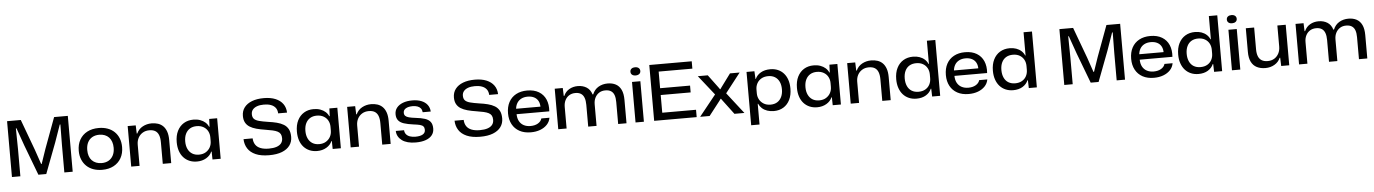

<svg xmlns="http://www.w3.org/2000/svg" viewBox="-27 -1533 17872 2497"><g transform="rotate(-5 8909.0 -285.0)"><path d="M70 0V-729H249L398 -326L463 -136H470L535 -326L684 -729H863V0H754V-354L757 -626H749L669 -398L518 0H415L266 -394L184 -626H176L180 -353V0Z M1249 9Q1185 9 1133 -9.5Q1081 -28 1043.5 -64Q1006 -100 985.5 -150.5Q965 -201 965 -263Q965 -347 1000 -408.5Q1035 -470 1098.5 -503.5Q1162 -537 1249 -537Q1312 -537 1364 -518.5Q1416 -500 1453.5 -464Q1491 -428 1511 -377.5Q1531 -327 1531 -264Q1531 -182 1496.5 -120.5Q1462 -59 1398.5 -25Q1335 9 1249 9ZM1248 -79Q1301 -79 1339.5 -101Q1378 -123 1399.5 -164.5Q1421 -206 1421 -264Q1421 -307 1409 -341.5Q1397 -376 1374.5 -400Q1352 -424 1320 -436.5Q1288 -449 1249 -449Q1196 -449 1157 -427Q1118 -405 1097 -363.5Q1076 -322 1076 -263Q1076 -221 1087.5 -186.5Q1099 -152 1121.5 -128.5Q1144 -105 1176.5 -92Q1209 -79 1248 -79Z M1627 0V-529H1732L1736 -422H1743Q1769 -479 1822.5 -508Q1876 -537 1939 -537Q1985 -537 2023 -524.5Q2061 -512 2089 -484.5Q2117 -457 2133 -412Q2149 -367 2149 -302V0H2039V-281Q2039 -338 2024.5 -375.5Q2010 -413 1980 -431.5Q1950 -450 1902 -450Q1852 -450 1814.5 -427Q1777 -404 1756.5 -365Q1736 -326 1736 -276V0Z M2485 9Q2431 9 2386.5 -10Q2342 -29 2310 -64.5Q2278 -100 2261 -150.5Q2244 -201 2244 -264Q2244 -350 2274.5 -411Q2305 -472 2359 -505Q2413 -538 2485 -538Q2534 -538 2573 -524Q2612 -510 2639.5 -485.5Q2667 -461 2681 -428H2687L2691 -529H2795V0H2688L2686 -103H2680Q2659 -53 2606.5 -22Q2554 9 2485 9ZM2519 -78Q2572 -78 2609 -101Q2646 -124 2665.5 -160.5Q2685 -197 2685 -241V-291Q2685 -334 2665.5 -370.5Q2646 -407 2608.5 -428.5Q2571 -450 2520 -450Q2469 -450 2432.5 -428Q2396 -406 2375.5 -364.5Q2355 -323 2355 -264Q2355 -207 2375 -165Q2395 -123 2431.5 -100.5Q2468 -78 2519 -78Z M3428 9Q3321 9 3252 -21.5Q3183 -52 3149 -105.5Q3115 -159 3113 -228H3232Q3234 -180 3256 -146Q3278 -112 3322 -94.5Q3366 -77 3431 -77Q3490 -77 3531 -90.5Q3572 -104 3593 -130.5Q3614 -157 3614 -196Q3614 -230 3602 -251.5Q3590 -273 3565 -286Q3540 -299 3501 -308Q3462 -317 3409 -325Q3343 -335 3291.5 -349Q3240 -363 3204.5 -385.5Q3169 -408 3150 -443Q3131 -478 3131 -529Q3131 -594 3166.5 -640.5Q3202 -687 3267 -712Q3332 -737 3421 -737Q3510 -737 3573 -711Q3636 -685 3670.5 -637Q3705 -589 3707 -523H3591Q3589 -568 3567 -596.5Q3545 -625 3506.5 -639Q3468 -653 3416 -653Q3363 -653 3326 -639.5Q3289 -626 3269 -601.5Q3249 -577 3249 -542Q3249 -502 3269.5 -480.5Q3290 -459 3335 -447Q3380 -435 3453 -424Q3513 -416 3564 -403Q3615 -390 3653 -367Q3691 -344 3712 -305Q3733 -266 3733 -204Q3733 -140 3698 -92Q3663 -44 3595.5 -17.5Q3528 9 3428 9Z M4054 9Q4000 9 3955.5 -10Q3911 -29 3879 -64.5Q3847 -100 3830 -150.5Q3813 -201 3813 -264Q3813 -350 3843.5 -411Q3874 -472 3928 -505Q3982 -538 4054 -538Q4103 -538 4142 -524Q4181 -510 4208.5 -485.5Q4236 -461 4250 -428H4256L4260 -529H4364V0H4257L4255 -103H4249Q4228 -53 4175.5 -22Q4123 9 4054 9ZM4088 -78Q4141 -78 4178 -101Q4215 -124 4234.5 -160.5Q4254 -197 4254 -241V-291Q4254 -334 4234.5 -370.5Q4215 -407 4177.5 -428.5Q4140 -450 4089 -450Q4038 -450 4001.5 -428Q3965 -406 3944.5 -364.5Q3924 -323 3924 -264Q3924 -207 3944 -165Q3964 -123 4000.5 -100.5Q4037 -78 4088 -78Z M4492 0V-529H4597L4601 -422H4608Q4634 -479 4687.5 -508Q4741 -537 4804 -537Q4850 -537 4888 -524.5Q4926 -512 4954 -484.5Q4982 -457 4998 -412Q5014 -367 5014 -302V0H4904V-281Q4904 -338 4889.5 -375.5Q4875 -413 4845 -431.5Q4815 -450 4767 -450Q4717 -450 4679.5 -427Q4642 -404 4621.5 -365Q4601 -326 4601 -276V0Z M5342 10Q5284 10 5239 -2Q5194 -14 5162.5 -37Q5131 -60 5113.5 -91.5Q5096 -123 5095 -162H5203Q5205 -130 5222.5 -108.5Q5240 -87 5271 -76Q5302 -65 5344 -65Q5405 -65 5439 -84.5Q5473 -104 5473 -143Q5473 -172 5459.5 -188Q5446 -204 5415.5 -212Q5385 -220 5333 -226Q5257 -236 5208 -252Q5159 -268 5135 -298.5Q5111 -329 5111 -379Q5111 -428 5139.5 -463.5Q5168 -499 5220 -519Q5272 -539 5342 -539Q5411 -539 5461 -519Q5511 -499 5539 -462Q5567 -425 5570 -374H5465Q5462 -406 5446 -425.5Q5430 -445 5403 -454.5Q5376 -464 5341 -464Q5286 -464 5252.5 -444.5Q5219 -425 5219 -388Q5219 -362 5234 -347Q5249 -332 5281 -323.5Q5313 -315 5364 -309Q5439 -301 5487.5 -285Q5536 -269 5559.5 -237.5Q5583 -206 5583 -151Q5583 -101 5555 -65Q5527 -29 5473 -9.5Q5419 10 5342 10Z M6183 9Q6076 9 6007 -21.5Q5938 -52 5904 -105.5Q5870 -159 5868 -228H5987Q5989 -180 6011 -146Q6033 -112 6077 -94.5Q6121 -77 6186 -77Q6245 -77 6286 -90.5Q6327 -104 6348 -130.5Q6369 -157 6369 -196Q6369 -230 6357 -251.5Q6345 -273 6320 -286Q6295 -299 6256 -308Q6217 -317 6164 -325Q6098 -335 6046.5 -349Q5995 -363 5959.5 -385.5Q5924 -408 5905 -443Q5886 -478 5886 -529Q5886 -594 5921.5 -640.5Q5957 -687 6022 -712Q6087 -737 6176 -737Q6265 -737 6328 -711Q6391 -685 6425.5 -637Q6460 -589 6462 -523H6346Q6344 -568 6322 -596.5Q6300 -625 6261.5 -639Q6223 -653 6171 -653Q6118 -653 6081 -639.5Q6044 -626 6024 -601.5Q6004 -577 6004 -542Q6004 -502 6024.5 -480.5Q6045 -459 6090 -447Q6135 -435 6208 -424Q6268 -416 6319 -403Q6370 -390 6408 -367Q6446 -344 6467 -305Q6488 -266 6488 -204Q6488 -140 6453 -92Q6418 -44 6350.5 -17.5Q6283 9 6183 9Z M6844 9Q6758 9 6696.5 -24.5Q6635 -58 6602 -119Q6569 -180 6569 -262Q6569 -347 6602 -408.5Q6635 -470 6696.5 -503.5Q6758 -537 6842 -537Q6933 -537 6994.5 -500Q7056 -463 7084.5 -397Q7113 -331 7106 -242H6679Q6680 -187 6701 -149.5Q6722 -112 6759.5 -92.5Q6797 -73 6847 -73Q6904 -73 6944 -96.5Q6984 -120 6995 -159H7101Q7092 -107 7056.5 -69.5Q7021 -32 6966.5 -11.5Q6912 9 6844 9ZM6678 -301 6671 -313H7006L6997 -301Q6998 -353 6979 -387.5Q6960 -422 6925 -439.5Q6890 -457 6842 -457Q6794 -457 6758 -438.5Q6722 -420 6701.5 -385Q6681 -350 6678 -301Z M7202 0V-529H7307L7311 -425H7318Q7342 -480 7391.5 -508.5Q7441 -537 7503 -537Q7569 -537 7617.5 -506.5Q7666 -476 7686 -412H7694Q7720 -475 7773 -506Q7826 -537 7893 -537Q7954 -537 7999 -513Q8044 -489 8068.5 -438Q8093 -387 8093 -305V0H7984V-287Q7984 -340 7971.5 -376Q7959 -412 7930.5 -431Q7902 -450 7855 -450Q7808 -450 7774 -428Q7740 -406 7721 -368.5Q7702 -331 7702 -282V0H7593V-284Q7593 -339 7579.5 -376Q7566 -413 7537.5 -431.5Q7509 -450 7465 -450Q7417 -450 7382.5 -428Q7348 -406 7329.5 -368.5Q7311 -331 7311 -282V0Z M8211 0V-529H8320V0ZM8266 -609Q8236 -609 8219 -623.5Q8202 -638 8202 -662Q8202 -688 8220 -702Q8238 -716 8266 -716Q8296 -716 8313.5 -701.5Q8331 -687 8331 -662Q8331 -637 8313 -623Q8295 -609 8266 -609Z M8454 0V-729H9008V-633H8540L8568 -662V-67L8540 -96H9009V0ZM8542 -327V-416H8959V-327Z M9054 0 9273 -273 9070 -529H9200L9327 -358L9343 -335H9348L9364 -358L9490 -529H9616L9418 -275L9632 0H9502L9363 -185L9345 -210H9340L9322 -185L9178 0Z M9706 167V-529H9809L9814 -428H9819Q9840 -477 9891.5 -507Q9943 -537 10016 -537Q10070 -537 10114 -518.5Q10158 -500 10190 -464.5Q10222 -429 10239 -378.5Q10256 -328 10256 -264Q10256 -180 10226 -118.5Q10196 -57 10142 -24Q10088 9 10016 9Q9970 9 9930.5 -4.5Q9891 -18 9863 -43.5Q9835 -69 9820 -103H9815V167ZM9981 -78Q10032 -78 10068.5 -100.5Q10105 -123 10125 -165Q10145 -207 10145 -264Q10145 -323 10125 -364.5Q10105 -406 10068.5 -428Q10032 -450 9982 -450Q9929 -450 9891.5 -428Q9854 -406 9834.5 -369.5Q9815 -333 9815 -290V-240Q9815 -196 9835 -159.5Q9855 -123 9892 -100.5Q9929 -78 9981 -78Z M10582 9Q10528 9 10483.5 -10Q10439 -29 10407 -64.5Q10375 -100 10358 -150.5Q10341 -201 10341 -264Q10341 -350 10371.5 -411Q10402 -472 10456 -505Q10510 -538 10582 -538Q10631 -538 10670 -524Q10709 -510 10736.5 -485.5Q10764 -461 10778 -428H10784L10788 -529H10892V0H10785L10783 -103H10777Q10756 -53 10703.5 -22Q10651 9 10582 9ZM10616 -78Q10669 -78 10706 -101Q10743 -124 10762.5 -160.5Q10782 -197 10782 -241V-291Q10782 -334 10762.5 -370.5Q10743 -407 10705.5 -428.5Q10668 -450 10617 -450Q10566 -450 10529.5 -428Q10493 -406 10472.5 -364.5Q10452 -323 10452 -264Q10452 -207 10472 -165Q10492 -123 10528.5 -100.5Q10565 -78 10616 -78Z M11020 0V-529H11125L11129 -422H11136Q11162 -479 11215.5 -508Q11269 -537 11332 -537Q11378 -537 11416 -524.5Q11454 -512 11482 -484.5Q11510 -457 11526 -412Q11542 -367 11542 -302V0H11432V-281Q11432 -338 11417.5 -375.5Q11403 -413 11373 -431.5Q11343 -450 11295 -450Q11245 -450 11207.5 -427Q11170 -404 11149.5 -365Q11129 -326 11129 -276V0Z M11879 10Q11825 10 11780.5 -9Q11736 -28 11704 -63.5Q11672 -99 11654.5 -150Q11637 -201 11637 -264Q11637 -349 11667.5 -410.5Q11698 -472 11752.5 -505Q11807 -538 11880 -538Q11926 -538 11964.5 -524.5Q12003 -511 12031 -485.5Q12059 -460 12073 -426H12078V-729H12188V0H12083L12080 -102H12074Q12053 -52 12002.5 -21Q11952 10 11879 10ZM11913 -77Q11965 -77 12002 -98.5Q12039 -120 12058.5 -157Q12078 -194 12078 -240V-288Q12078 -335 12058 -371.5Q12038 -408 12001.5 -429Q11965 -450 11914 -450Q11862 -450 11825 -428Q11788 -406 11768 -364Q11748 -322 11748 -264Q11748 -207 11767.5 -164.5Q11787 -122 11824 -99.5Q11861 -77 11913 -77Z M12560 9Q12474 9 12412.5 -24.5Q12351 -58 12318 -119Q12285 -180 12285 -262Q12285 -347 12318 -408.5Q12351 -470 12412.5 -503.5Q12474 -537 12558 -537Q12649 -537 12710.5 -500Q12772 -463 12800.5 -397Q12829 -331 12822 -242H12395Q12396 -187 12417 -149.5Q12438 -112 12475.5 -92.5Q12513 -73 12563 -73Q12620 -73 12660 -96.5Q12700 -120 12711 -159H12817Q12808 -107 12772.5 -69.5Q12737 -32 12682.5 -11.5Q12628 9 12560 9ZM12394 -301 12387 -313H12722L12713 -301Q12714 -353 12695 -387.5Q12676 -422 12641 -439.5Q12606 -457 12558 -457Q12510 -457 12474 -438.5Q12438 -420 12417.5 -385Q12397 -350 12394 -301Z M13141 10Q13087 10 13042.5 -9Q12998 -28 12966 -63.5Q12934 -99 12916.5 -150Q12899 -201 12899 -264Q12899 -349 12929.5 -410.5Q12960 -472 13014.5 -505Q13069 -538 13142 -538Q13188 -538 13226.5 -524.5Q13265 -511 13293 -485.5Q13321 -460 13335 -426H13340V-729H13450V0H13345L13342 -102H13336Q13315 -52 13264.5 -21Q13214 10 13141 10ZM13175 -77Q13227 -77 13264 -98.5Q13301 -120 13320.5 -157Q13340 -194 13340 -240V-288Q13340 -335 13320 -371.5Q13300 -408 13263.5 -429Q13227 -450 13176 -450Q13124 -450 13087 -428Q13050 -406 13030 -364Q13010 -322 13010 -264Q13010 -207 13029.5 -164.5Q13049 -122 13086 -99.5Q13123 -77 13175 -77Z M13808 0V-729H13987L14136 -326L14201 -136H14208L14273 -326L14422 -729H14601V0H14492V-354L14495 -626H14487L14407 -398L14256 0H14153L14004 -394L13922 -626H13914L13918 -353V0Z M14979 9Q14893 9 14831.5 -24.5Q14770 -58 14737 -119Q14704 -180 14704 -262Q14704 -347 14737 -408.5Q14770 -470 14831.5 -503.5Q14893 -537 14977 -537Q15068 -537 15129.5 -500Q15191 -463 15219.5 -397Q15248 -331 15241 -242H14814Q14815 -187 14836 -149.5Q14857 -112 14894.5 -92.5Q14932 -73 14982 -73Q15039 -73 15079 -96.5Q15119 -120 15130 -159H15236Q15227 -107 15191.5 -69.5Q15156 -32 15101.5 -11.5Q15047 9 14979 9ZM14813 -301 14806 -313H15141L15132 -301Q15133 -353 15114 -387.5Q15095 -422 15060 -439.5Q15025 -457 14977 -457Q14929 -457 14893 -438.5Q14857 -420 14836.5 -385Q14816 -350 14813 -301Z M15560 10Q15506 10 15461.5 -9Q15417 -28 15385 -63.5Q15353 -99 15335.5 -150Q15318 -201 15318 -264Q15318 -349 15348.5 -410.5Q15379 -472 15433.5 -505Q15488 -538 15561 -538Q15607 -538 15645.5 -524.5Q15684 -511 15712 -485.5Q15740 -460 15754 -426H15759V-729H15869V0H15764L15761 -102H15755Q15734 -52 15683.5 -21Q15633 10 15560 10ZM15594 -77Q15646 -77 15683 -98.5Q15720 -120 15739.5 -157Q15759 -194 15759 -240V-288Q15759 -335 15739 -371.5Q15719 -408 15682.5 -429Q15646 -450 15595 -450Q15543 -450 15506 -428Q15469 -406 15449 -364Q15429 -322 15429 -264Q15429 -207 15448.5 -164.5Q15468 -122 15505 -99.5Q15542 -77 15594 -77Z M15997 0V-529H16106V0ZM16052 -609Q16022 -609 16005 -623.5Q15988 -638 15988 -662Q15988 -688 16006 -702Q16024 -716 16052 -716Q16082 -716 16099.5 -701.5Q16117 -687 16117 -662Q16117 -637 16099 -623Q16081 -609 16052 -609Z M16434 9Q16370 9 16322.5 -15Q16275 -39 16249.5 -89.5Q16224 -140 16224 -220V-529H16333V-243Q16333 -190 16347.5 -153.5Q16362 -117 16392.5 -98Q16423 -79 16471 -79Q16521 -79 16557.5 -101.5Q16594 -124 16615 -163.5Q16636 -203 16636 -255V-529H16745V0H16640L16636 -108H16629Q16606 -53 16553 -22Q16500 9 16434 9Z M16873 0V-529H16978L16982 -425H16989Q17013 -480 17062.5 -508.5Q17112 -537 17174 -537Q17240 -537 17288.5 -506.5Q17337 -476 17357 -412H17365Q17391 -475 17444 -506Q17497 -537 17564 -537Q17625 -537 17670 -513Q17715 -489 17739.5 -438Q17764 -387 17764 -305V0H17655V-287Q17655 -340 17642.5 -376Q17630 -412 17601.5 -431Q17573 -450 17526 -450Q17479 -450 17445 -428Q17411 -406 17392 -368.5Q17373 -331 17373 -282V0H17264V-284Q17264 -339 17250.5 -376Q17237 -413 17208.5 -431.5Q17180 -450 17136 -450Q17088 -450 17053.5 -428Q17019 -406 17000.5 -368.5Q16982 -331 16982 -282V0Z"/></g></svg>

Font: Mona Sans SemiExpanded Medium
Style: Regular
Weight: 500
Width: 6
Designer: Deni Anggara
Foundry: GitHub
Version: Version 2.000